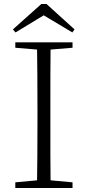

<svg xmlns="http://www.w3.org/2000/svg" viewBox="-20 -933 436 953"><path d="M340 0V-28L231 -38C230 -103 230 -201 230 -333V-390C230 -523 230 -622 231 -687L340 -696V-723H56V-696L164 -687C165 -622 166 -523 166 -390V-333C166 -201 165 -103 164 -38L56 -28V0ZM197 -857 339 -772 350 -787 211 -913H185L44 -787L57 -772Z"/></svg>

Font: AllPunType ExtraLight
Style: Regular
Weight: 280
Version: 1.0